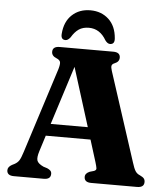

<svg xmlns="http://www.w3.org/2000/svg" viewBox="-60 -960 883 1013"><g transform="rotate(5 382.0 -453.5)"><path d="M246.5 -29Q246.5 0 210 0H51.5Q14.5 0 14.5 -28.5Q14.5 -46 36 -58L49 -64.5Q65 -73 73.5 -86.2Q82 -99.5 92.5 -133L236.5 -583.5Q244 -609.5 241.5 -620.8Q239 -632 221 -639.5Q195.5 -649.5 195.5 -671.5Q195.5 -700 233 -700H516.5Q553.5 -700 553.5 -671.5Q553.5 -649.5 529.5 -640Q516.5 -635 514 -626.2Q511.5 -617.5 518 -598L671.5 -125.5Q680.5 -96 689.2 -82.2Q698 -68.5 713.5 -62.5Q729.5 -55 735.2 -47.8Q741 -40.5 741 -29Q741 0 703.5 0H461Q424 0 424 -29Q424 -48 448 -58L470.5 -64.5Q483 -69.5 481.8 -79.2Q480.5 -89 474 -110.5L437.5 -227.5H200.5L174 -143.5Q163 -109 168.2 -93Q173.5 -77 202.5 -63.5L223 -57Q234.5 -52 240.5 -45.8Q246.5 -39.5 246.5 -29ZM221 -291.5H417.5L320 -602.5ZM378 -814.5Q346 -814.5 324.5 -799.8Q303 -785 286 -756Q273 -739 260 -739Q234.5 -739 237.5 -771Q242.5 -835.5 281 -871.2Q319.5 -907 378 -907Q436 -907 474.8 -871.2Q513.5 -835.5 518.5 -771Q521.5 -739 495.5 -739Q482.5 -739 470 -756Q436.5 -814.5 378 -814.5Z"/></g></svg>

Font: Fraunces 9pt
Style: Bold
Weight: 700
Version: Version 1.000;[b76b70a41]